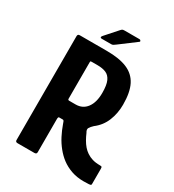

<svg xmlns="http://www.w3.org/2000/svg" viewBox="-194 -927 941 1037"><g transform="rotate(30 276.0 -408.0)"><path d="M78 0Q65 0 65 -12V-660Q65 -673 78 -673H247Q325 -673 373.5 -652.5Q422 -632 445 -587Q468 -542 468 -465Q468 -411 449 -364Q430 -317 389 -286Q375 -273 368.5 -262Q362 -251 373 -234Q381 -215 391 -197.5Q401 -180 413 -166Q425 -152 440 -142Q456 -131 476 -125Q496 -119 523 -119Q532 -119 534.5 -117Q537 -115 537 -104V-12Q537 -6 535 -4Q533 -2 523 -1Q513 0 489 0Q448 0 413.5 -12Q379 -24 351 -45Q326 -64 304.5 -90.5Q283 -117 267 -148Q251 -179 239 -213Q238 -215 235 -224Q232 -233 226 -233H203Q197 -233 197 -218V-12Q197 0 183 0ZM197 -346Q197 -342 199 -340Q201 -338 205 -338H245Q289 -338 314 -371.5Q339 -405 339 -464Q339 -513 327.5 -538Q316 -563 294.5 -572Q273 -581 242 -581H205Q200 -581 198.5 -580Q197 -579 197 -572ZM249 -716H189Q182 -716 181.5 -721Q181 -726 187 -732L251 -804Q257 -811 261 -813.5Q265 -816 275 -816H368Q373 -816 376 -811Q379 -806 374 -803L274 -728Q266 -722 261 -719Q256 -716 249 -716Z"/></g></svg>

Font: Glory Thin
Style: Bold
Weight: 700
Version: Version 1.011